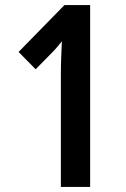

<svg xmlns="http://www.w3.org/2000/svg" viewBox="-20 -734 494 754"><path d="M334 0V-714H233L53 -530L120 -462L182 -525C201 -544 214 -560 223 -572C221 -530 219 -485 219 -441V0Z"/></svg>

Font: Noto Sans Khmer ExtraCondensed SemiBold
Style: Regular
Weight: 600
Width: 2
Designer: Danh Hong and the Monotype Design Team
Foundry: Monotype Imaging Inc.
Version: Version 2.004